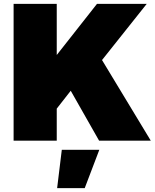

<svg xmlns="http://www.w3.org/2000/svg" viewBox="-20 -724 796 988"><path d="M272 -704V-441L479 -704H735L505 -415L756 0H490L344 -257L272 -165V0H50V-704ZM491 47 416 244H274L298 47Z"/></svg>

Font: Prodigy Sans Black
Style: Regular
Weight: 900
Designer: Wei Huang
Foundry: Wei Huang
Version: Version 1.003; ttfautohint (v1.8.3)